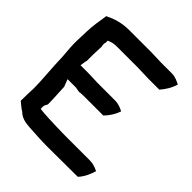

<svg xmlns="http://www.w3.org/2000/svg" viewBox="-171 -724 829 829"><g transform="rotate(45 243.5 -309.0)"><path d="M16 -400C16 -376 20 -349 21 -326L23 -277C25 -232 30 -188 30 -142C29 -117 28 -92 28 -69V-65C39 -57 50 -45 66 -36C83 -19 104 -13 134 -11C171 -9 210 -6 248 -6L434 -7C452 -25 465 -53 473 -80C458 -87 442 -94 421 -94H266C232 -94 197 -96 164 -97C147 -98 129 -99 114 -101C113 -106 113 -114 114 -121L122 -137V-139C122 -173 119 -204 118 -237V-240C114 -251 109 -262 105 -274H154C160 -274 172 -270 183 -270L184 -271C197 -272 209 -272 222 -272H325C343 -290 358 -313 367 -339C354 -346 336 -354 314 -354H217C215 -354 213 -355 209 -354C191 -354 171 -356 151 -356H102C104 -366 105 -380 108 -390V-429C108 -446 110 -462 110 -479L109 -480C108 -492 107 -491 109 -500L110 -501V-514C123 -520 135 -524 155 -524H286C306 -524 328 -522 350 -522H417C434 -541 450 -566 458 -594C443 -601 428 -610 405 -610H341C322 -610 299 -612 277 -612H144C97 -612 62 -600 30 -584V-579C25 -547 19 -515 18 -478C18 -458 16 -437 16 -417Z"/></g></svg>

Font: SolarCharger
Style: 750
Weight: 700
Designer: Mew Too
Foundry: Cannot Into Space Fonts/KineticPlasma Fonts
Version: Version 1.100